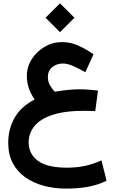

<svg xmlns="http://www.w3.org/2000/svg" viewBox="-20 -779 678 1128"><path d="M247.6 -674.8 332.5 -759.3 417.5 -674.8 332.5 -589.8ZM481.4 -354.5Q448.7 -373.5 413.3 -389.6Q377.9 -405.8 349.1 -405.8Q312.5 -405.8 286.9 -384.3Q261.2 -362.8 261.2 -327.1Q261.2 -298.8 274.4 -276.6Q287.6 -254.4 301.8 -240.2Q342.8 -247.1 378.9 -250.7Q415 -254.4 445.3 -254.4Q474.1 -254.4 501.7 -252.2Q529.3 -250 555.7 -247.1L539.6 -126.5Q523.9 -127 503.9 -127.4Q483.9 -127.9 474.1 -127.9Q358.4 -127.9 286.6 -103.5Q214.8 -79.1 181.6 -37.4Q148.4 4.4 148.4 57.1Q148.4 125.5 202.9 165.8Q257.3 206.1 374 206.1Q428.7 206.1 478 195.8Q527.3 185.5 576.2 163.1L606 282.7Q552.7 308.6 495.4 318.8Q438 329.1 368.7 329.1Q299.8 329.1 238.3 312.7Q176.8 296.4 129.6 263.4Q82.5 230.5 55.4 179.9Q28.3 129.4 28.3 60.5Q28.3 -21 65.7 -86.9Q103 -152.8 183.6 -194.8Q160.2 -227.5 148.9 -262.2Q137.7 -296.9 137.7 -333.5Q137.7 -386.2 166.5 -431.4Q195.3 -476.6 242.4 -504.2Q289.6 -531.7 344.2 -531.7Q394 -531.7 439.2 -511.5Q484.4 -491.2 529.3 -460.4Z"/></svg>

Font: Vazir FD
Style: Bold-FD
Weight: 700
Designer: Saber Rastikerdar
Foundry: Saber Rastikerdar
Version: Version 30.1.0